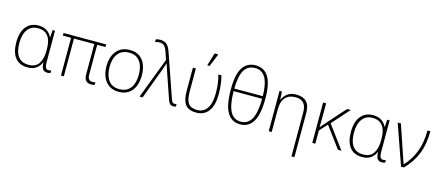

<svg xmlns="http://www.w3.org/2000/svg" viewBox="-62 -1489 5578 2436"><g transform="rotate(15 2726.5 -271.0)"><path d="M275 10Q168 10 112 -60Q56 -130 56 -263Q56 -396 115 -468Q174 -540 274 -540Q344 -540 387.5 -510Q431 -480 453 -433H455L461 -530H493V-119Q493 -65 505 -45Q517 -25 542 -25Q561 -25 577 -30V2Q560 10 535 10Q493 10 475 -16Q457 -42 455 -103H452Q433 -56 390 -23Q347 10 275 10ZM279 -25Q372 -25 413 -87.5Q454 -150 454 -259V-278Q454 -505 276 -505Q192 -505 144 -442Q96 -379 96 -263Q96 -147 141.5 -86Q187 -25 279 -25Z M1109 10Q1018 10 1018 -97V-496H751V0H713V-496H605V-530H1165V-496H1056V-105Q1056 -25 1117 -25Q1131 -25 1141 -27Q1151 -29 1157 -31V3Q1150 5 1137.5 7.5Q1125 10 1109 10Z M1704 -265Q1704 -185 1678.5 -123Q1653 -61 1601 -25.5Q1549 10 1471 10Q1396 10 1344.5 -25Q1293 -60 1266.5 -122Q1240 -184 1240 -265Q1240 -392 1302.5 -466Q1365 -540 1476 -540Q1555 -540 1605 -504Q1655 -468 1679.5 -406Q1704 -344 1704 -265ZM1280 -265Q1280 -158 1327 -91.5Q1374 -25 1471 -25Q1538 -25 1581 -55.5Q1624 -86 1644 -140Q1664 -194 1664 -265Q1664 -333 1645 -387Q1626 -441 1584.5 -473Q1543 -505 1476 -505Q1381 -505 1330.5 -441.5Q1280 -378 1280 -265Z M2189 8Q2161 8 2145 -7.5Q2129 -23 2118 -55L2001 -396Q1992 -422 1984 -447Q1976 -472 1969 -493H1966Q1960 -472 1951.5 -448Q1943 -424 1935 -402L1785 0H1745L1949 -536L1915 -638Q1898 -687 1875.5 -708.5Q1853 -730 1810 -730Q1793 -730 1779 -727Q1765 -724 1756 -720V-755Q1766 -759 1780.5 -762Q1795 -765 1812 -765Q1869 -765 1900.5 -736Q1932 -707 1952 -648L2152 -71Q2161 -44 2172.5 -35Q2184 -26 2198 -26Q2206 -26 2212 -27.5Q2218 -29 2223 -30V2Q2216 5 2208 6.5Q2200 8 2189 8Z M2492 10Q2387 10 2345.5 -47.5Q2304 -105 2304 -223V-530H2343V-227Q2343 -118 2376.5 -71.5Q2410 -25 2495 -25Q2576 -25 2622.5 -91.5Q2669 -158 2669 -293Q2669 -354 2662 -413Q2655 -472 2638 -530H2679Q2708 -417 2708 -292Q2708 -142 2651 -66Q2594 10 2492 10ZM2474 -606V-613L2524 -776H2569V-768L2503 -606Z M3066 10Q2955 10 2897.5 -85.5Q2840 -181 2840 -389Q2840 -587 2898 -676Q2956 -765 3068 -765Q3180 -765 3237 -673.5Q3294 -582 3294 -391Q3294 -182 3236.5 -86Q3179 10 3066 10ZM2880 -410H3254Q3252 -574 3206 -652Q3160 -730 3068 -730Q2977 -730 2930 -655Q2883 -580 2880 -410ZM3066 -25Q3160 -25 3206.5 -109Q3253 -193 3255 -376H2880Q2882 -193 2928 -109Q2974 -25 3066 -25Z M3803 234V-345Q3803 -427 3767 -466Q3731 -505 3661 -505Q3575 -505 3528 -453.5Q3481 -402 3481 -297V0H3442V-530H3473L3479 -426H3482Q3501 -471 3544 -505.5Q3587 -540 3664 -540Q3751 -540 3796.5 -493Q3842 -446 3842 -347V234Z M4378 -530 4174 -301 4397 0H4351L4147 -275L4054 -175V0H4014V-530H4054V-387Q4054 -296 4052 -215Q4067 -233 4078.5 -246.5Q4090 -260 4105 -277L4330 -530Z M4670 10Q4563 10 4507 -60Q4451 -130 4451 -263Q4451 -396 4510 -468Q4569 -540 4669 -540Q4739 -540 4782.5 -510Q4826 -480 4848 -433H4850L4856 -530H4888V-119Q4888 -65 4900 -45Q4912 -25 4937 -25Q4956 -25 4972 -30V2Q4955 10 4930 10Q4888 10 4870 -16Q4852 -42 4850 -103H4847Q4828 -56 4785 -23Q4742 10 4670 10ZM4674 -25Q4767 -25 4808 -87.5Q4849 -150 4849 -259V-278Q4849 -505 4671 -505Q4587 -505 4539 -442Q4491 -379 4491 -263Q4491 -147 4536.5 -86Q4582 -25 4674 -25Z M5180 0 4994 -530H5036L5181 -103Q5186 -89 5192.5 -71Q5199 -53 5203 -39H5206Q5291 -128 5338 -248Q5385 -368 5385 -530H5423Q5423 -359 5372 -232Q5321 -105 5218 0Z"/></g></svg>

Font: Noto Sans ExtraLight
Style: Regular
Weight: 200
Designer: Monotype Design Team
Foundry: Monotype Imaging Inc.
Version: Version 2.007